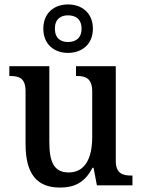

<svg xmlns="http://www.w3.org/2000/svg" viewBox="-20 -834 639 864"><path d="M286 -596C348 -596 398 -634 398 -705C398 -776 348 -814 286 -814C224 -814 175 -776 175 -705C175 -634 224 -596 286 -596ZM286 -645C254 -645 227 -661 227 -705C227 -749 254 -765 286 -765C319 -765 347 -749 347 -705C347 -661 319 -645 286 -645ZM250 10C312 10 361 -10 396 -79H401L416 0H576V-44H572C533 -44 501 -52 501 -111V-536H322V-492H325C364 -492 395 -483 395 -421V-218C395 -122 363 -58 289 -58C221 -58 202 -108 202 -196V-536H22V-492H25C67 -492 95 -482 95 -423V-186C95 -50 147 10 250 10Z"/></svg>

Font: Noto Serif Devanagari SemiCondensed Medium
Style: Regular
Weight: 500
Width: 4
Designer: Universal Thirst, Indian Type Foundry and the Monotype Design Team
Foundry: Monotype Imaging Inc.
Version: Version 2.004